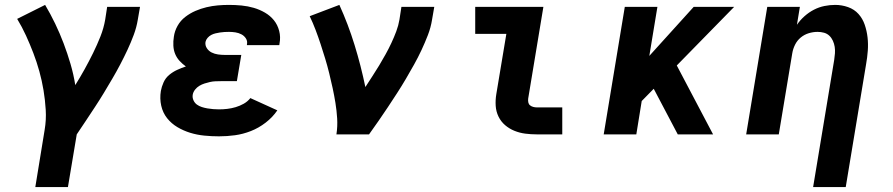

<svg xmlns="http://www.w3.org/2000/svg" viewBox="-20 -548 3640 783"><path d="M124 215 162 -18Q169 -59 166.5 -100Q164 -141 157.5 -180Q151 -219 140.5 -257Q130 -295 116 -331.5Q102 -368 86 -403Q70 -438 50 -471L164 -528Q186 -491 205 -451.5Q224 -412 239.5 -371Q255 -330 267.5 -287.5Q280 -245 287 -201Q307 -233 325 -265.5Q343 -298 359.5 -331.5Q376 -365 389.5 -399Q403 -433 409 -468L417 -520H551L542 -468Q537 -437 525.5 -406Q514 -375 500 -345Q486 -315 470.5 -285.5Q455 -256 438 -227Q421 -198 403.5 -169Q386 -140 367.5 -112Q349 -84 330.5 -56Q312 -28 293 0L257 215Z M873 8Q843 8 813 5Q783 2 755.5 -6.5Q728 -15 703.5 -29.5Q679 -44 661.5 -66Q644 -88 637.5 -117Q631 -146 636 -177Q639 -194 647 -212Q655 -230 670 -242.5Q685 -255 702.5 -263Q720 -271 738 -277Q724 -287 712.5 -299.5Q701 -312 694.5 -327.5Q688 -343 687 -361.5Q686 -380 689 -398Q692 -421 704 -442.5Q716 -464 735.5 -479Q755 -494 777 -503.5Q799 -513 822 -518.5Q845 -524 868 -526Q891 -528 914 -528Q940 -528 965.5 -525.5Q991 -523 1015 -516Q1039 -509 1060.5 -496.5Q1082 -484 1097 -465.5Q1112 -447 1118.5 -422Q1125 -397 1120 -371Q1120 -369 1119.5 -367.5Q1119 -366 1119 -364H987Q987 -365 987 -365.5Q987 -366 987 -366Q990 -380 983 -391Q976 -402 964.5 -408Q953 -414 940 -416Q927 -418 914 -418Q905 -418 895.5 -417.5Q886 -417 877 -415.5Q868 -414 859 -412Q850 -410 841.5 -405.5Q833 -401 826.5 -393.5Q820 -386 818 -377Q816 -363 823.5 -351.5Q831 -340 843 -334Q855 -328 869 -326Q883 -324 897 -324H964L946 -217H880Q869 -217 858 -216.5Q847 -216 836 -213.5Q825 -211 814 -207.5Q803 -204 793 -198Q783 -192 775.5 -182.5Q768 -173 766 -162Q764 -150 769 -139Q774 -128 783 -121.5Q792 -115 803 -111.5Q814 -108 825.5 -106Q837 -104 849 -103Q861 -102 873 -102Q890 -102 907 -104Q924 -106 941 -111Q958 -116 974 -125Q990 -134 1001 -148L1111 -98Q1092 -70 1063.5 -48Q1035 -26 1003 -13.5Q971 -1 938.5 3.5Q906 8 873 8Z M1352 0Q1357 -33 1355 -65Q1353 -97 1348 -128Q1343 -159 1336.5 -189Q1330 -219 1322.5 -249.5Q1315 -280 1306 -309.5Q1297 -339 1287.5 -368Q1278 -397 1267 -426Q1256 -455 1243 -482L1364 -528Q1400 -449 1426 -364.5Q1452 -280 1470 -193Q1484 -215 1498.5 -237Q1513 -259 1526.5 -281.5Q1540 -304 1552.5 -326.5Q1565 -349 1576 -372.5Q1587 -396 1596 -420Q1605 -444 1609 -468L1617 -520H1751L1742 -468Q1737 -436 1725 -405Q1713 -374 1699 -344Q1685 -314 1668.5 -284.5Q1652 -255 1635 -226Q1618 -197 1599.5 -168.5Q1581 -140 1562.5 -112Q1544 -84 1524.5 -56Q1505 -28 1485 0Z M2169 0Q2145 0 2122 -3Q2099 -6 2078 -14.5Q2057 -23 2040 -37.5Q2023 -52 2013 -72.5Q2003 -93 2001.5 -116.5Q2000 -140 2004 -164L2045 -410H1918V-520H2196L2134 -146Q2133 -138 2134.5 -130.5Q2136 -123 2141.5 -118.5Q2147 -114 2154.5 -112Q2162 -110 2169 -110H2273V0Z M2442 0 2528 -520H2661L2628 -320L2809 -520H2974L2740 -281L2888 0H2744L2646 -186L2597 -136L2575 0Z M3296 215 3382 -304Q3384 -317 3385 -330.5Q3386 -344 3384 -357Q3382 -370 3376.5 -382Q3371 -394 3362 -402.5Q3353 -411 3340.5 -414.5Q3328 -418 3314 -418Q3296 -418 3278 -412.5Q3260 -407 3245.5 -395Q3231 -383 3222.5 -366Q3214 -349 3211 -331L3156 0H3023L3109 -520H3242L3230 -447Q3243 -466 3261 -482Q3279 -498 3299.5 -508.5Q3320 -519 3342 -523.5Q3364 -528 3386 -528Q3413 -528 3438.5 -519Q3464 -510 3481 -491Q3498 -472 3506.5 -447Q3515 -422 3518 -395.5Q3521 -369 3519 -341.5Q3517 -314 3512 -286L3429 215Z"/></svg>

Font: Iosevka SS04 XBd Ex
Style: Italic
Weight: 800
Width: 7
Italic angle: -9°
Monospace: yes
Designer: Belleve Invis
Foundry: Belleve Invis
Version: Version 19.0.0; ttfautohint (v1.8.4)